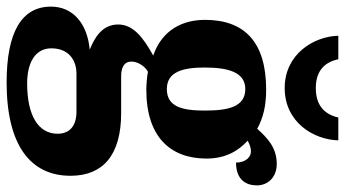

<svg xmlns="http://www.w3.org/2000/svg" viewBox="-258 -557 1042 580"><g transform="rotate(90 263.0 -267.0)"><path d="M239 -606C342 -606 395 -693 397 -768H328C317 -720 285 -700 239 -700C194 -700 162 -720 152 -768H81C83 -693 137 -606 239 -606ZM222 234C413 234 504 161 504 41C504 -56 443 -112 314 -112H203C177 -112 159 -121 159 -143C159 -165 176 -186 190 -193C201 -190 231 -188 244 -188C388 -188 452 -262 452 -370C452 -428 428 -467 398 -494C407 -499 417 -504 431 -504C445 -504 464 -491 464 -459C516 -459 533 -489 533 -522C533 -554 510 -582 468 -582C419 -582 390 -554 362 -523C329 -541 293 -550 244 -550C98 -550 33 -483 33 -365C33 -280 80 -229 141 -209C85 -178 47 -148 47 -103C47 -55 86 -32 123 -17C45 -10 -7 33 -7 100C-7 188 69 234 222 234ZM242 -250C190 -250 177 -298 177 -364C177 -433 190 -487 242 -487C296 -487 307 -435 307 -365C307 -297 296 -250 242 -250ZM225 172C163 172 119 148 119 99C119 40 163 23 194 23H310C355 23 377 45 377 80C377 137 324 172 225 172Z"/></g></svg>

Font: Noto Serif Devanagari SemiCondensed ExtraBold
Style: Regular
Weight: 800
Width: 4
Designer: Universal Thirst, Indian Type Foundry and the Monotype Design Team
Foundry: Monotype Imaging Inc.
Version: Version 2.004